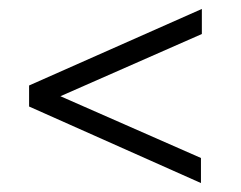

<svg xmlns="http://www.w3.org/2000/svg" viewBox="-20 -581 539 429"><path d="M45 -343V-390L431 -561V-505L115 -366L429 -228V-172Z"/></svg>

Font: Encode Sans Narrow
Style: Light
Weight: 300
Designer: Pablo Impallari, Andres Torresi
Foundry: Pablo Impallari, Andres Torresi
Version: Version 1.000; ttfautohint (v1.00) -l 8 -r 50 -G 200 -x 14 -